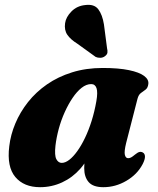

<svg xmlns="http://www.w3.org/2000/svg" viewBox="-20 -764 658 798"><path d="M504.5 -170.5Q495.5 -134 499 -120.2Q502.5 -106.5 512.5 -106.5Q519 -106.5 525 -109.8Q531 -113 540.5 -121Q552 -130.5 559 -132.2Q566 -134 573 -130.5Q582 -126 582.5 -113.8Q583 -101.5 573 -82Q550.5 -39 505.2 -12.5Q460 14 409.5 14Q367 14 348.5 -7.2Q330 -28.5 330 -65Q330 -77.5 331 -91Q332 -104.5 334.5 -119.5Q337 -134.5 340.5 -151Q344 -167.5 349 -185L362 -150Q346.5 -100 314 -63Q281.5 -26 238.2 -6Q195 14 146.5 14Q79.5 14 43.8 -28.2Q8 -70.5 18.5 -156Q24 -204 43.8 -251Q63.5 -298 96.5 -339.8Q129.5 -381.5 175.2 -413.2Q221 -445 279.2 -463.2Q337.5 -481.5 406.5 -481.5Q473 -481.5 516 -472.5Q559 -463.5 579 -448.5Q599 -433.5 596.5 -415Q594.5 -398.5 585 -391.5Q575.5 -384.5 565.8 -377.5Q556 -370.5 551.5 -353.5ZM210.5 -158.5Q206 -118 214.2 -102.5Q222.5 -87 236.5 -87Q251.5 -87 268 -99.8Q284.5 -112.5 301.2 -135.8Q318 -159 333.2 -190.8Q348.5 -222.5 360.8 -261.5Q373 -300.5 380.5 -343.5Q387 -380.5 381.2 -397.5Q375.5 -414.5 359 -414.5Q339 -414.5 319.2 -399Q299.5 -383.5 281.8 -357.2Q264 -331 249 -297.8Q234 -264.5 224.2 -228.5Q214.5 -192.5 210.5 -158.5ZM412 -662.5 425 -563Q427.5 -554 426.5 -545.5Q425.5 -537 415.5 -530Q407.5 -524 396.8 -523.8Q386 -523.5 377.5 -527.5L302 -582Q273 -600 259.8 -619.5Q246.5 -639 250.5 -667.5Q254 -693 276.8 -716.2Q299.5 -739.5 334 -743Q371.5 -748 388.5 -725.5Q405.5 -703 412 -662.5Z"/></svg>

Font: Fraunces ExtraBold
Style: Italic
Weight: 800
Italic angle: -16°
Version: Version 1.000;[b76b70a41]